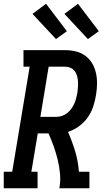

<svg xmlns="http://www.w3.org/2000/svg" viewBox="-42 -1002 562 1022"><path d="M-22 0V-88H23L116 -647H83V-735H305Q335 -735 363 -728Q391 -721 413 -704.5Q435 -688 449 -664Q463 -640 469 -612.5Q475 -585 474.5 -555Q474 -525 469 -496Q464 -465 454 -434.5Q444 -404 425 -377Q406 -350 378.5 -330Q351 -310 320 -300Q342 -250 358 -197Q374 -144 378 -88H434V0H274Q281 -39 277.5 -77.5Q274 -116 265 -152.5Q256 -189 243.5 -224Q231 -259 216 -292H159L125 -88H158V0ZM173 -380H258Q273 -380 288 -385Q303 -390 315.5 -400Q328 -410 337.5 -423Q347 -436 353.5 -450.5Q360 -465 363.5 -479.5Q367 -494 370 -509Q372 -524 373 -539.5Q374 -555 373 -569.5Q372 -584 368 -598.5Q364 -613 355.5 -624Q347 -635 333.5 -641Q320 -647 305 -647H217ZM426 -794 301 -928 373 -982 484 -836ZM256 -794 131 -928 203 -982 314 -836Z"/></svg>

Font: Iosevka Curly Slab SmBdObl
Style: Regular
Weight: 600
Italic angle: -9°
Monospace: yes
Designer: Belleve Invis
Foundry: Belleve Invis
Version: Version 11.0.0; ttfautohint (v1.8.3)